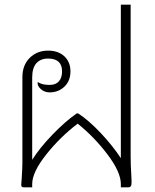

<svg xmlns="http://www.w3.org/2000/svg" viewBox="-20 -803 664 823"><path d="M543 -49 544 -22Q544 -9 540.5 -4.5Q537 0 529 0H498V-14Q498 -65 441.5 -140Q385 -215 313 -273Q238 -216 178 -140.5Q118 -65 118 -14V0H83Q76 0 73.5 -2.5Q71 -5 71 -11Q71 -17 73 -37Q76 -85 76 -105V-472Q76 -524 107.5 -555Q139 -586 186 -586Q230 -586 256 -561.5Q282 -537 282 -497Q282 -456 256 -431.5Q230 -407 193 -407Q170 -407 154 -422Q138 -437 142 -452Q158 -439 193 -439Q219 -439 232.5 -454.5Q246 -470 246 -497Q246 -552 186 -552Q154 -552 136 -532Q118 -512 118 -471V-118Q150 -169 205 -226Q260 -283 309 -317H315Q362 -286 413 -231.5Q464 -177 498 -125V-783H540V-132Q540 -94 543 -49Z"/></svg>

Font: Krub ExtraLight
Style: Regular
Weight: 275
Designer: Ekaluck Peanpanawate
Foundry: Cadson Demak Co.,Ltd.
Version: Version 1.000; ttfautohint (v1.6)